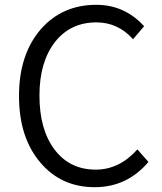

<svg xmlns="http://www.w3.org/2000/svg" viewBox="-20 -765 674 798"><path d="M149 -88Q59 -192 59 -366Q59 -539 150 -644Q239 -745 380 -745Q498 -745 579 -656L533 -602Q470 -672 381 -672Q273 -672 209 -591Q144 -508 144 -368Q144 -226 207 -143Q270 -60 378 -60Q476 -60 551 -144L597 -92Q508 13 374 13Q235 13 149 -88Z"/></svg>

Font: Noto Sans CJK KR DemiLight
Style: Regular
Weight: 350
Designer: Ryoko NISHIZUKA à€õÀ (kana & ideographs); Paul D. Hunt (Latin, Greek & Cyrillic); Wenlong ZHANG NG  (bopomofo); Sandoll 
Foundry: Adobe Systems Incorporated
Version: Version 1.004 April 21, 2017